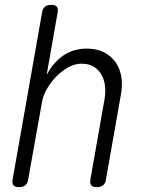

<svg xmlns="http://www.w3.org/2000/svg" viewBox="-20 -760 640 790"><path d="M153 -341 96 -22Q94 -6 84.5 2Q75 10 58 10Q41 10 35 2Q29 -6 32 -22L153 -708Q155 -724 164.5 -732Q174 -740 191 -740Q208 -740 214 -732Q220 -724 217 -708L172 -452Q199 -503 240.5 -531.5Q282 -560 337 -560Q377 -560 406.5 -545.5Q436 -531 454.5 -505.5Q473 -480 479 -445Q485 -410 477 -368L416 -22Q414 -6 404.5 2Q395 10 378 10Q361 10 355 2Q349 -6 352 -22L410 -351Q415 -380 412 -406.5Q409 -433 397 -453.5Q385 -474 365 -486Q345 -498 315 -498Q288 -498 261 -483Q234 -468 211.5 -445Q189 -422 173 -394Q157 -366 153 -341Z"/></svg>

Font: Maple Mono ExtraLight
Style: Italic
Weight: 275
Italic angle: -10°
Monospace: yes
Designer: subframe7536
Version: Version 7.000